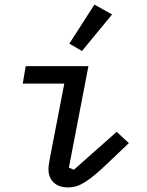

<svg xmlns="http://www.w3.org/2000/svg" viewBox="-20 -804 640 836"><path d="M277 12Q235 12 213 -10Q191 -32 191 -67Q191 -78 193 -89.5Q195 -101 197 -114L260 -440H79L92 -516H365L280 -74L302 -65L488 -230L541 -181L456 -100Q423 -68 397.5 -46.5Q372 -25 351.5 -12Q331 1 313.5 6.5Q296 12 277 12ZM337 -582 282 -614 391 -784 468 -741Z"/></svg>

Font: IBM Plex Mono Text
Style: Italic
Weight: 450
Italic angle: -9°
Monospace: yes
Designer: Mike Abbink, Paul van der Laan, Pieter van Rosmalen
Foundry: Bold Monday
Version: Version 2.1